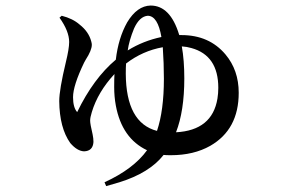

<svg xmlns="http://www.w3.org/2000/svg" viewBox="-20 -585 1040 679"><path d="M602.5 -117.2Q730.5 -124 749 -236.3Q752 -254.9 752 -274.4Q752 -388.7 657.2 -415Q640.6 -419.9 623 -420.9Q631.8 -372.1 631.8 -307.6Q631.8 -192.4 602.5 -117.2ZM424.8 -324.2Q425.8 -150.4 535.2 -122.1Q559.6 -194.3 559.6 -306.6Q559.6 -360.4 555.7 -418Q484.4 -405.3 425.8 -360.4Q424.8 -347.7 424.8 -324.2ZM431.6 -406.2 432.6 -407.2Q486.3 -440.4 550.8 -454.1Q538.1 -528.3 502.9 -529.3Q473.6 -527.3 454.1 -484.4Q436.5 -441.4 431.6 -406.2ZM614.3 -460.9H622.1Q719.7 -460.9 777.3 -392.6Q824.2 -336.9 824.2 -256.8Q824.2 -127 723.6 -69.3Q665 -36.1 584 -36.1Q566.4 -36.1 558.6 -37.1Q508.8 26.4 402.3 59.6Q379.9 66.4 355.5 73.2L349.6 59.6Q452.1 12.7 500 -53.7Q411.1 -95.7 389.6 -211.9Q383.8 -243.2 383.8 -277.3Q383.8 -309.6 384.8 -323.2Q326.2 -259.8 304.7 -188.5Q298.8 -169.9 298.8 -158.2Q298.8 -146.5 307.6 -109.4Q310.5 -95.7 310.5 -83Q308.6 -50.8 277.3 -49.8Q252.9 -50.8 228.5 -79.1Q190.4 -132.8 189.5 -227.5Q189.5 -267.6 212.9 -365.2Q224.6 -413.1 224.6 -436.5Q224.6 -474.6 190.4 -522.5L198.2 -529.3Q237.3 -519.5 261.7 -498Q293.9 -472.7 302.7 -438.5Q304.7 -431.6 304.7 -426.8Q304.7 -407.2 283.2 -374Q279.3 -367.2 277.3 -363.3Q238.3 -282.2 238.3 -241.2Q238.3 -205.1 252.9 -188.5Q310.5 -307.6 389.6 -374Q398.4 -450.2 429.7 -505.9Q464.8 -564.5 512.7 -565.4Q582 -565.4 613.3 -462.9Q614.3 -461.9 614.3 -460.9Z"/></svg>

Font: GenYoMin JP SemiBold
Style: Regular
Weight: 600
Version: Version 1.001;PS 1;hotconv 16.6.51;makeotf.lib2.5.65220 DEVE